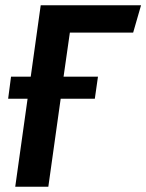

<svg xmlns="http://www.w3.org/2000/svg" viewBox="-20 -711 557 731"><path d="M246 -587 222 -419H353L341 -335H211L164 0H38L85 -335H11L22 -419H97L135 -691H517L487 -587Z"/></svg>

Font: Fira Sans Condensed Medium
Style: Italic
Weight: 500
Width: 3
Italic angle: -8°
Designer: bBox Type GmbH & Carrois Corporate GbR & Edenspiekermann AG
Foundry: bBox Type GmbH & Carrois Corporate GbR & Edenspiekermann AG
Version: Version 4.301